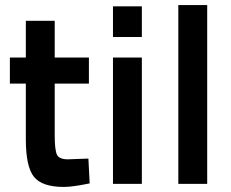

<svg xmlns="http://www.w3.org/2000/svg" viewBox="-20 -726 910 758"><path d="M331 -396H196V-192Q196 -135 204.5 -116Q213 -97 248 -97L329 -100L334 -2Q267 12 232 12Q146 12 114 -28Q82 -68 82 -176V-396H19V-499H82V-644H196V-499H331Z M426 0V-499H540V0ZM426 -580V-701H540V-580Z M684 0V-706H798V0Z"/></svg>

Font: TypoPRO Titillium Text
Style: 800 wt
Weight: 800
Designer: Accademia di Belle Arti di Urbino and others
Foundry: Accademia di Belle Arti di Urbino and others.
Version: Version 25.000